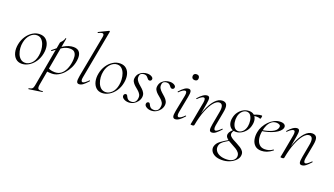

<svg xmlns="http://www.w3.org/2000/svg" viewBox="-80 -1387 4056 2330"><g transform="rotate(20 1947.5 -222.5)"><path d="M153 14Q107 14 76.5 -13.5Q46 -41 34.5 -88Q23 -135 34 -193Q45 -251 75.5 -297.5Q106 -344 149.5 -371.5Q193 -399 242 -399Q293 -399 324 -370.5Q355 -342 365 -295Q375 -248 364 -193Q352 -131 319 -84Q286 -37 242 -11.5Q198 14 153 14ZM188 -11Q232 -11 269 -47Q306 -83 318 -149Q325 -184 322.5 -223Q320 -262 307.5 -296.5Q295 -331 271.5 -353Q248 -375 213 -375Q168 -375 130.5 -337Q93 -299 80 -236Q72 -199 75 -160Q78 -121 91.5 -87Q105 -53 129.5 -32Q154 -11 188 -11Z M341 275Q337 276 336 270Q335 264 339 263Q362 259 373.5 253Q385 247 391 231.5Q397 216 402 185L504 -386Q504 -389 510 -395Q516 -401 524 -410Q532 -419 539 -431Q546 -443 549 -458Q550 -462 555.5 -461Q561 -460 560 -456L447 178Q440 219 452 232Q464 245 507 239Q511 237 512.5 243Q514 249 509 250ZM541 1Q501 1 484 -2Q467 -5 453 -8L463 -58Q482 -45 506.5 -36Q531 -27 567 -27Q614 -27 646.5 -52Q679 -77 699 -121Q719 -165 726 -220Q731 -255 727.5 -287Q724 -319 706 -339.5Q688 -360 646 -360Q599 -360 552.5 -332Q506 -304 444 -255Q441 -254 437 -258.5Q433 -263 436 -264Q495 -317 558 -355Q621 -393 681 -393Q736 -393 760 -357Q784 -321 774 -253Q767 -202 744.5 -156Q722 -110 689.5 -74.5Q657 -39 618.5 -19Q580 1 541 1Z M893 9Q869 9 863 -12.5Q857 -34 867 -89L968 -627Q974 -659 960 -668Q946 -677 899 -654Q895 -652 892.5 -658Q890 -664 894 -665L1017 -725Q1021 -727 1025 -723Q1029 -719 1028 -717L911 -89Q904 -58 909.5 -43Q915 -28 928 -28Q939 -28 957 -41.5Q975 -55 997 -77Q1001 -81 1005 -77Q1009 -73 1005 -69Q972 -32 945.5 -11.5Q919 9 893 9Z M1191 14Q1145 14 1114.5 -13.5Q1084 -41 1072.5 -88Q1061 -135 1072 -193Q1083 -251 1113.5 -297.5Q1144 -344 1187.5 -371.5Q1231 -399 1280 -399Q1331 -399 1362 -370.5Q1393 -342 1403 -295Q1413 -248 1402 -193Q1390 -131 1357 -84Q1324 -37 1280 -11.5Q1236 14 1191 14ZM1226 -11Q1270 -11 1307 -47Q1344 -83 1356 -149Q1363 -184 1360.5 -223Q1358 -262 1345.5 -296.5Q1333 -331 1309.5 -353Q1286 -375 1251 -375Q1206 -375 1168.5 -337Q1131 -299 1118 -236Q1110 -199 1113 -160Q1116 -121 1129.5 -87Q1143 -53 1167.5 -32Q1192 -11 1226 -11Z M1533 11Q1497 11 1469.5 -6.5Q1442 -24 1446 -49Q1448 -61 1456 -67Q1464 -73 1473 -73Q1484 -73 1489.5 -63Q1495 -53 1501.5 -40.5Q1508 -28 1521 -18Q1534 -8 1559 -8Q1588 -8 1606.5 -24.5Q1625 -41 1629 -74Q1634 -105 1621 -127.5Q1608 -150 1586 -168Q1564 -186 1543 -204.5Q1522 -223 1509.5 -245.5Q1497 -268 1503 -299Q1509 -332 1529.5 -353.5Q1550 -375 1577.5 -385.5Q1605 -396 1632 -396Q1665 -396 1688 -382Q1711 -368 1708 -349Q1706 -336 1697.5 -330.5Q1689 -325 1681 -325Q1669 -325 1661.5 -332.5Q1654 -340 1646.5 -350Q1639 -360 1628 -367.5Q1617 -375 1597 -375Q1578 -375 1561.5 -365.5Q1545 -356 1542 -333Q1537 -303 1550 -281Q1563 -259 1584.5 -240Q1606 -221 1627.5 -201.5Q1649 -182 1661.5 -158Q1674 -134 1669 -102Q1664 -72 1644.5 -46Q1625 -20 1596 -4.5Q1567 11 1533 11Z M1825 11Q1789 11 1761.5 -6.5Q1734 -24 1738 -49Q1740 -61 1748 -67Q1756 -73 1765 -73Q1776 -73 1781.5 -63Q1787 -53 1793.5 -40.5Q1800 -28 1813 -18Q1826 -8 1851 -8Q1880 -8 1898.5 -24.5Q1917 -41 1921 -74Q1926 -105 1913 -127.5Q1900 -150 1878 -168Q1856 -186 1835 -204.5Q1814 -223 1801.5 -245.5Q1789 -268 1795 -299Q1801 -332 1821.5 -353.5Q1842 -375 1869.5 -385.5Q1897 -396 1924 -396Q1957 -396 1980 -382Q2003 -368 2000 -349Q1998 -336 1989.5 -330.5Q1981 -325 1973 -325Q1961 -325 1953.5 -332.5Q1946 -340 1938.5 -350Q1931 -360 1920 -367.5Q1909 -375 1889 -375Q1870 -375 1853.5 -365.5Q1837 -356 1834 -333Q1829 -303 1842 -281Q1855 -259 1876.5 -240Q1898 -221 1919.5 -201.5Q1941 -182 1953.5 -158Q1966 -134 1961 -102Q1956 -72 1936.5 -46Q1917 -20 1888 -4.5Q1859 11 1825 11Z M2134 9Q2112 9 2104.5 -11Q2097 -31 2108 -89L2149 -297Q2161 -358 2132 -358Q2120 -358 2101 -346Q2082 -334 2060 -311Q2057 -307 2052.5 -311.5Q2048 -316 2052 -319Q2086 -357 2113.5 -376Q2141 -395 2166 -395Q2190 -395 2196 -373.5Q2202 -352 2191 -297L2151 -89Q2145 -58 2150 -43Q2155 -28 2168 -28Q2179 -28 2198 -40Q2217 -52 2239 -75Q2243 -79 2247 -74.5Q2251 -70 2247 -67Q2214 -29 2186.5 -10Q2159 9 2134 9ZM2196 -517Q2177 -517 2166.5 -527Q2156 -537 2156 -556Q2156 -573 2166.5 -583Q2177 -593 2196 -593Q2215 -593 2225 -583Q2235 -573 2235 -556Q2235 -517 2196 -517Z M2607 9Q2583 9 2577.5 -12.5Q2572 -34 2582 -89L2611 -248Q2635 -365 2572 -365Q2539 -365 2502.5 -323Q2466 -281 2433.5 -200.5Q2401 -120 2380 -6L2369 -7Q2390 -123 2425 -211.5Q2460 -300 2505.5 -349.5Q2551 -399 2600 -399Q2643 -399 2657 -368.5Q2671 -338 2657 -267L2624 -89Q2619 -58 2624 -43Q2629 -28 2642 -28Q2653 -28 2671 -41.5Q2689 -55 2711 -77Q2714 -81 2718.5 -77Q2723 -73 2719 -69Q2686 -32 2659.5 -11.5Q2633 9 2607 9ZM2354 8Q2341 8 2337 6.5Q2333 5 2333 2Q2333 -1 2338.5 -24.5Q2344 -48 2348 -74L2389 -297Q2399 -358 2372 -358Q2360 -358 2341 -346Q2322 -334 2300 -311Q2297 -307 2292.5 -311.5Q2288 -316 2292 -319Q2325 -357 2353.5 -376Q2382 -395 2407 -395Q2430 -395 2435.5 -373.5Q2441 -352 2431 -297L2380 -6Q2378 8 2354 8Z M2834 281Q2780 281 2745 263.5Q2710 246 2695 218Q2680 190 2687 159Q2698 115 2743 82.5Q2788 50 2845 18L2852 26Q2827 41 2801.5 56.5Q2776 72 2757.5 91Q2739 110 2734 138Q2729 170 2745.5 196.5Q2762 223 2797 238.5Q2832 254 2881 254Q2937 254 2968 231.5Q2999 209 3001 175Q3002 148 2986.5 128Q2971 108 2946 92.5Q2921 77 2893.5 63Q2866 49 2842 34Q2818 19 2805 1Q2792 -17 2796 -41Q2801 -63 2817.5 -82Q2834 -101 2859 -123L2870 -115Q2858 -108 2848 -94Q2838 -80 2836 -65Q2833 -44 2847.5 -28Q2862 -12 2886.5 1.5Q2911 15 2938.5 29Q2966 43 2990.5 59Q3015 75 3029.5 96Q3044 117 3041 146Q3039 180 3010 211Q2981 242 2935 261.5Q2889 281 2834 281ZM2878 -98Q2840 -98 2815.5 -118.5Q2791 -139 2782.5 -172.5Q2774 -206 2783 -246Q2791 -288 2815.5 -321Q2840 -354 2874.5 -373Q2909 -392 2948 -392Q2987 -392 3010.5 -372Q3034 -352 3042 -319Q3050 -286 3041 -246Q3032 -201 3006.5 -168Q2981 -135 2947 -116.5Q2913 -98 2878 -98ZM2903 -116Q2934 -116 2960.5 -142Q2987 -168 2996 -214Q3002 -248 2997 -285Q2992 -322 2974 -348.5Q2956 -375 2923 -375Q2891 -375 2864 -347Q2837 -319 2829 -276Q2822 -241 2828 -203.5Q2834 -166 2853 -141Q2872 -116 2903 -116ZM2985 -346 2984 -353Q3014 -371 3048 -382Q3082 -393 3110 -393Q3115 -393 3115.5 -385.5Q3116 -378 3113.5 -369Q3111 -360 3108 -353.5Q3105 -347 3102 -349Q3079 -360 3046.5 -358Q3014 -356 2985 -346Z M3247 12Q3195 12 3165 -15.5Q3135 -43 3125.5 -88Q3116 -133 3126 -185Q3132 -222 3152.5 -260Q3173 -298 3203.5 -329.5Q3234 -361 3271.5 -380Q3309 -399 3351 -399Q3386 -399 3403 -384.5Q3420 -370 3415 -345Q3410 -322 3387.5 -300.5Q3365 -279 3329.5 -261.5Q3294 -244 3250.5 -231.5Q3207 -219 3160 -213L3162 -226Q3240 -237 3293.5 -261.5Q3347 -286 3357 -324Q3365 -352 3347 -362Q3329 -372 3308 -372Q3272 -372 3245 -351Q3218 -330 3201.5 -295Q3185 -260 3178 -218Q3167 -161 3175.5 -116.5Q3184 -72 3210.5 -46Q3237 -20 3280 -20Q3305 -20 3331.5 -27Q3358 -34 3383 -53Q3386 -55 3389.5 -51Q3393 -47 3390 -44Q3352 -14 3317 -1Q3282 12 3247 12Z M3768 9Q3744 9 3738.5 -12.5Q3733 -34 3743 -89L3772 -248Q3796 -365 3733 -365Q3700 -365 3663.5 -323Q3627 -281 3594.5 -200.5Q3562 -120 3541 -6L3530 -7Q3551 -123 3586 -211.5Q3621 -300 3666.5 -349.5Q3712 -399 3761 -399Q3804 -399 3818 -368.5Q3832 -338 3818 -267L3785 -89Q3780 -58 3785 -43Q3790 -28 3803 -28Q3814 -28 3832 -41.5Q3850 -55 3872 -77Q3875 -81 3879.5 -77Q3884 -73 3880 -69Q3847 -32 3820.5 -11.5Q3794 9 3768 9ZM3515 8Q3502 8 3498 6.5Q3494 5 3494 2Q3494 -1 3499.5 -24.5Q3505 -48 3509 -74L3550 -297Q3560 -358 3533 -358Q3521 -358 3502 -346Q3483 -334 3461 -311Q3458 -307 3453.5 -311.5Q3449 -316 3453 -319Q3486 -357 3514.5 -376Q3543 -395 3568 -395Q3591 -395 3596.5 -373.5Q3602 -352 3592 -297L3541 -6Q3539 8 3515 8Z"/></g></svg>

Font: Cormorant Garamond Light Light
Style: Italic
Weight: 300
Italic angle: -10°
Version: Version 4.001